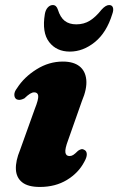

<svg xmlns="http://www.w3.org/2000/svg" viewBox="-20 -728 469 761"><path d="M255.5 -109.5Q241.5 -109.5 239.2 -123.8Q237 -138 250 -172.5L304.5 -327Q325.5 -376.5 322 -411.8Q318.5 -447 294.8 -465.5Q271 -484 229 -484Q174 -484 124.8 -453.2Q75.5 -422.5 47.5 -378.5Q36.5 -364.5 36.8 -352.2Q37 -340 45.5 -334.5Q51.5 -331.5 59 -332.2Q66.5 -333 76.5 -338Q90 -351 99 -356.5Q108 -362 115.5 -362Q130 -362 131.5 -348Q133 -334 118 -296.5L59.5 -133.5Q41.5 -90 43 -57Q44.5 -24 67.8 -5.5Q91 13 138 13Q199.5 13 245.2 -14.8Q291 -42.5 314 -86.5Q324 -104 324 -116Q324 -128 316 -133Q309.5 -137.5 303.5 -136.8Q297.5 -136 289.5 -130.5Q277.5 -118.5 270.5 -114Q263.5 -109.5 255.5 -109.5ZM282.4 -631.5Q312.6 -631.5 336 -646Q359.4 -660.5 382.3 -689.5Q399 -708 412.5 -708Q424.2 -708 427.5 -698.2Q430.9 -688.5 425.1 -672.5Q402.6 -599 356 -561.2Q309.4 -523.5 256.8 -523.5Q204.1 -523.5 174.9 -561.2Q145.6 -599 157.8 -672.5Q160.5 -688.5 169.2 -698.2Q178 -708 189.3 -708Q203.7 -708 209.5 -689.5Q219 -659 236.7 -645.2Q254.5 -631.5 282.4 -631.5Z"/></svg>

Font: Fraunces ExtraBold
Style: Italic
Weight: 800
Italic angle: -16°
Version: Version 1.000;[b76b70a41]